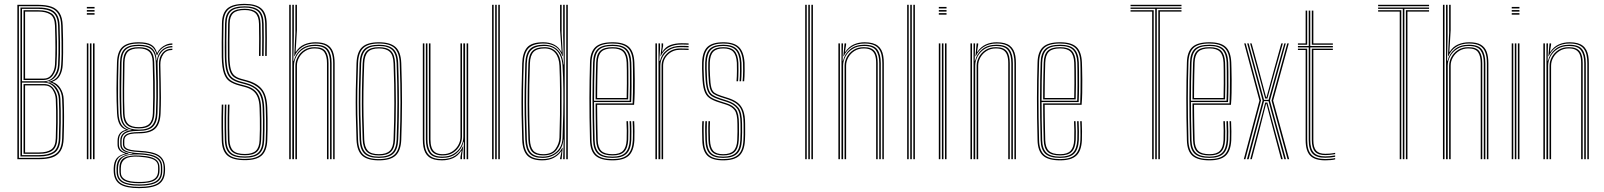

<svg xmlns="http://www.w3.org/2000/svg" viewBox="-20 -825 8313 995"><path d="M70 0V-800H179Q219 -800 246.5 -790.4Q274 -780.8 288.9 -757.2Q303.8 -733.8 305 -692Q306.2 -655.5 306.9 -620Q307.5 -584.5 307.1 -551.4Q306.8 -518.2 305 -488Q303.2 -456.2 290.2 -433.1Q277.2 -410 252 -402V-400Q277 -392.8 292.9 -367.6Q308.8 -342.5 310 -311.8Q311 -288.8 311.5 -267Q312 -245.2 312 -221.9Q312 -198.5 311.6 -170.9Q311.2 -143.2 310 -108.5Q308.8 -66 293.6 -42.4Q278.5 -18.8 250.8 -9.4Q223 0 183.5 0ZM78 -7H183.5Q239.8 -7 270 -28.2Q300.2 -49.5 302 -108.5Q303.5 -152.8 303.9 -186.8Q304.2 -220.8 303.9 -250.5Q303.5 -280.2 302 -311.5Q300.5 -348 280.8 -371.6Q261 -395.2 233.5 -399.5V-401.5Q264.5 -408.2 279.6 -429.9Q294.8 -451.5 297 -488.2Q298.8 -516.2 299.1 -545.2Q299.5 -574.2 298.9 -609.6Q298.2 -645 297 -691.8Q296 -730.5 282.4 -752.6Q268.8 -774.8 242.9 -783.9Q217 -793 179 -793H78ZM86 -14.2V-786H179Q213.8 -786 237.8 -777.8Q261.8 -769.5 274.8 -748.9Q287.8 -728.2 289 -691.5Q290.8 -639.5 291.1 -604.4Q291.5 -569.2 290.9 -542.4Q290.2 -515.5 288.8 -488.2Q287 -453.8 269.4 -430Q251.8 -406.2 220.8 -401.5V-399.5Q253.8 -396 272.8 -370.6Q291.8 -345.2 293 -311.8Q294.2 -281 294.8 -252.1Q295.2 -223.2 294.9 -189.1Q294.5 -155 293 -108.5Q291.2 -52.8 262.8 -33.5Q234.2 -14.2 183.5 -14.2ZM94 -403.8H205.2Q239.2 -403.8 259.1 -429.1Q279 -454.5 280.8 -488.5Q282.5 -521.2 283 -550.2Q283.5 -579.2 283 -612.6Q282.5 -646 281 -691.5Q279.2 -741.5 253.8 -760.2Q228.2 -779 179 -779H94ZM102 -410.5V-772H179Q223.2 -772 247.4 -755.2Q271.5 -738.5 273 -691.5Q274.8 -645.5 275.1 -609.8Q275.5 -574 275 -545.1Q274.5 -516.2 273 -490.8Q271.2 -458 253.6 -434.2Q236 -410.5 205 -410.5ZM110 -417.5H205Q233.2 -417.5 248.4 -439.6Q263.5 -461.8 265 -490.8Q267.2 -532.8 267.2 -577.9Q267.2 -623 265 -691.5Q263.5 -736 240.5 -750.5Q217.5 -765 179 -765H110ZM94 -21.2H183.5Q230.8 -21.2 257 -39.1Q283.2 -57 285 -108.5Q286.5 -156.5 286.9 -190.2Q287.2 -224 286.8 -252.2Q286.2 -280.5 285 -311.5Q283.8 -344 262.8 -370.4Q241.8 -396.8 206 -396.8H94ZM102 -28V-389.5H208Q241 -389.5 258.5 -364.4Q276 -339.2 277 -311Q278.2 -280.2 278.8 -251.5Q279.2 -222.8 278.9 -188.9Q278.5 -155 277 -108.5Q275.5 -62.5 252 -45.2Q228.5 -28 183 -28ZM110 -35H183Q224.5 -35 246.1 -50.6Q267.8 -66.2 269 -108.5Q270.5 -156.2 270.9 -189.9Q271.2 -223.5 270.8 -251.6Q270.2 -279.8 269 -310.8Q268 -336.2 253.4 -359.4Q238.8 -382.5 209.2 -382.5H110Z M430 -781V-789H470V-781ZM430 -749V-757H470V-749ZM430 -765V-773H470V-765ZM462 0V-600H470V0ZM430 0V-600H438V0ZM446 0V-600H454V0Z M701.2 150Q634.5 150 603.5 130.9Q572.5 111.8 569.5 67.8Q569.2 62.2 569.1 58.1Q569 54 569.2 47Q570.2 13.8 584 -3.8Q597.8 -21.2 627.2 -28.2V-30.2Q607.5 -36.2 598.4 -47Q589.2 -57.8 589.2 -76.5Q589.2 -82.2 589.2 -86.1Q589.2 -90 589.2 -95Q589.2 -117.8 599.9 -132.2Q610.5 -146.8 631.5 -151.8V-153.8Q610.8 -161 599.6 -181.4Q588.5 -201.8 586.5 -238Q585 -270.2 584.2 -301.6Q583.5 -333 583.6 -364.9Q583.8 -396.8 584.5 -430.5Q585.2 -464.2 586.2 -501Q588 -557.2 614.2 -581.6Q640.5 -606 699.2 -606Q741.8 -606 763.6 -593.4Q785.5 -580.8 793.2 -551.5H795.2Q801.5 -564.8 813.5 -575.8Q825.5 -586.8 841 -593.4Q856.5 -600 873.2 -600V-593Q844.8 -593 823.1 -576.6Q801.5 -560.2 794.8 -538.5H792.2Q785.2 -571.2 763.8 -585.4Q742.2 -599.5 699.2 -599.5Q644.2 -599.5 619.9 -576.8Q595.5 -554 594 -501Q592.8 -452 592 -408.2Q591.2 -364.5 591.8 -322.8Q592.2 -281 594.2 -237.8Q596 -200.5 609 -179.9Q622 -159.2 646.5 -153.2V-151.2Q619.5 -146 607.9 -132.8Q596.2 -119.5 596.2 -95Q596.2 -90 596.2 -86.1Q596.2 -82.2 596.2 -76.5Q596.2 -57.2 607.9 -46.5Q619.5 -35.8 645.5 -30V-27.5Q608.5 -23.5 593.1 -5.6Q577.8 12.2 576.8 47Q576.5 54 576.6 58.1Q576.8 62.2 577 67.8Q579.8 108.5 608.9 126Q638 143.5 701.2 143.5Q768.5 143.5 797.5 124.5Q826.5 105.5 828 61.5Q828.2 55.8 828.2 50.2Q828.2 44.8 827.8 38Q825.8 1 796.4 -16.6Q767 -34.2 701.8 -37Q671.2 -38.5 652.6 -42.9Q634 -47.2 625.6 -55.5Q617.2 -63.8 617.2 -76.5Q617.2 -82.2 617.2 -86.1Q617.2 -90 617.2 -95Q617.2 -119.5 636.4 -130Q655.5 -140.5 699.2 -140.5Q753.2 -140.5 777.9 -163Q802.5 -185.5 804.5 -238.8Q806.2 -281.5 806.2 -319.6Q806.2 -357.8 805.5 -399.2Q804.8 -440.8 803.8 -493.2Q803.2 -527.8 822.1 -550.2Q841 -572.8 873.2 -572.8V-566Q841.5 -566 826 -543.4Q810.5 -520.8 811 -488.8Q812 -438.5 813 -397.9Q814 -357.2 814 -319.1Q814 -281 812.2 -238Q810 -182.8 784.5 -158.4Q759 -134 699.2 -134Q674.5 -134 657.9 -130.8Q641.2 -127.5 632.8 -119.1Q624.2 -110.8 624.2 -95.2Q624.2 -90 624.2 -86.1Q624.2 -82.2 624.2 -76.5Q624.2 -65.2 632.9 -58.4Q641.5 -51.5 658.9 -48.1Q676.2 -44.8 702.2 -43.5Q771.2 -40.2 801.4 -21.5Q831.5 -2.8 834.8 38Q835.2 44.8 835.4 50.2Q835.5 55.8 835.2 61.5Q833.8 109 803 129.5Q772.2 150 701.2 150ZM701.2 130.8Q738.8 130.8 763.8 124.2Q788.8 117.8 801.2 102.5Q813.8 87.2 813.8 61.5Q813.8 55.8 813.8 50.2Q813.8 44.8 813.5 38Q813 17.8 801.1 4.5Q789.2 -8.8 764.9 -15.9Q740.5 -23 702.5 -24.5Q643.8 -27.2 618.2 -10.2Q592.8 6.8 591.5 47Q591.2 54 591.2 58.1Q591.2 62.2 591.5 67.8Q592.8 101.8 618.8 116.2Q644.8 130.8 701.2 130.8ZM701.2 124.5Q646.2 124.5 623.1 110.9Q600 97.2 599 67.8Q598.8 62.2 598.8 58.1Q598.8 54 598.8 47Q598.8 6.5 624.4 -7.6Q650 -21.8 701.2 -19Q739 -17.2 761.6 -10.6Q784.2 -4 794.8 8Q805.2 20 806.2 38Q806.8 44.8 806.8 50.2Q806.8 55.8 806.5 61.5Q805.5 95.2 781 109.9Q756.5 124.5 701.2 124.5ZM701.2 118Q736 118 757.2 112.2Q778.5 106.5 788.6 94Q798.8 81.5 799.2 61.5Q799.5 55.8 799.5 50.2Q799.5 44.8 799.2 38Q798.8 22 789.2 11.6Q779.8 1.2 758.2 -4.6Q736.8 -10.5 700.2 -13Q651.2 -16.5 628.8 -1.6Q606.2 13.2 606.2 47Q606.2 54 606.2 58.1Q606.2 62.2 606.2 67.8Q606.2 93 628.4 105.5Q650.5 118 701.2 118ZM701.2 137.2Q641.2 137.2 613.4 121Q585.5 104.8 584.2 67.8Q584 62.2 584 58.1Q584 54 584 47Q584 10.8 603.8 -6.5Q623.5 -23.8 666 -27.8V-29.8Q632.8 -34 618 -44.9Q603.2 -55.8 603.2 -76.5Q603.2 -82.2 603.2 -86.1Q603.2 -90 603.2 -95Q603.2 -120.2 618.5 -134Q633.8 -147.8 662 -151V-152.5Q634.5 -157 619 -177.9Q603.5 -198.8 602 -237.5Q600.2 -280.8 599.8 -322.5Q599.2 -364.2 599.9 -408.1Q600.5 -452 601.8 -501Q603 -550.2 625.8 -571.8Q648.5 -593.2 699.2 -593.2Q746.5 -593.2 768 -574.2Q789.5 -555.2 791.2 -512.2H793.2Q795.8 -534 806.4 -550.5Q817 -567 834.1 -576.5Q851.2 -586 873.2 -586.5V-579.5Q837.5 -579.5 816.6 -554.4Q795.8 -529.2 796.5 -497.5Q797.8 -442.8 798.2 -400.4Q798.8 -358 798.2 -319.5Q797.8 -281 796.2 -237.8Q794.5 -189.8 772.2 -168.2Q750 -146.8 699.2 -146.8Q667.5 -146.8 647.9 -141.6Q628.2 -136.5 619.2 -125.1Q610.2 -113.8 610.2 -95Q610.2 -90 610.2 -86.1Q610.2 -82.2 610.2 -76.5Q610.2 -54 631.8 -43.8Q653.2 -33.5 701.5 -31.2Q741 -29.5 767.2 -22.1Q793.5 -14.8 806.8 -0.1Q820 14.5 820.5 38Q820.8 44.8 820.8 50.2Q820.8 55.8 820.8 61.5Q820.8 102 792.6 119.6Q764.5 137.2 701.2 137.2ZM699.2 -153.2Q746.8 -153.2 766.6 -173.8Q786.5 -194.2 788.2 -238.5Q790 -281.2 790.2 -319.9Q790.5 -358.5 789.8 -402Q789 -445.5 787.2 -502.8Q786 -549.2 764.4 -568Q742.8 -586.8 699.2 -586.8Q651 -586.8 630.8 -566.4Q610.5 -546 609.8 -501Q608.5 -427.2 608.1 -364.8Q607.8 -302.2 609.8 -237.2Q611.2 -192.8 632 -173Q652.8 -153.2 699.2 -153.2ZM699.2 -159.5Q657 -159.5 637.9 -177.9Q618.8 -196.2 617.5 -237Q615.8 -302.2 616 -364.8Q616.2 -427.2 617.5 -501Q618.2 -543.5 637.2 -562Q656.2 -580.5 699.2 -580.5Q741 -580.5 759.5 -562.1Q778 -543.8 779.2 -503.5Q781.2 -445.8 781.9 -402.1Q782.5 -358.5 782.1 -320Q781.8 -281.5 780.2 -238.8Q779 -199.5 761.2 -179.5Q743.5 -159.5 699.2 -159.5ZM699.2 -166Q737.2 -166 754.2 -183.5Q771.2 -201 772.2 -239Q773.5 -281.5 773.9 -320Q774.2 -358.5 773.6 -402.2Q773 -446 771.2 -504Q770.2 -541 752.9 -557.5Q735.5 -574 699.2 -574Q660.5 -574 643.2 -557.1Q626 -540.2 625.2 -501Q624 -427.2 623.4 -364.8Q622.8 -302.2 625.2 -237Q626.5 -200 643.8 -183Q661 -166 699.2 -166Z M1249.2 5Q1186.2 5 1158.5 -19Q1130.8 -43 1129.2 -98Q1128.2 -134.2 1127.9 -162.4Q1127.5 -190.5 1127.9 -218.6Q1128.2 -246.8 1129.2 -283H1137.2Q1136.2 -246.2 1135.9 -217.6Q1135.5 -189 1135.9 -161.1Q1136.2 -133.2 1137.2 -98.2Q1138.8 -47.5 1164 -24.5Q1189.2 -1.5 1249.2 -1.5Q1305 -1.5 1330.1 -23.9Q1355.2 -46.2 1357.2 -98.2Q1358.5 -126 1358.8 -154.6Q1359 -183.2 1358.6 -211.4Q1358.2 -239.5 1357.2 -265.8Q1355 -333.5 1328.2 -361.8Q1301.5 -390 1255.2 -402.2L1228.2 -409.5Q1204.2 -416 1189.9 -427.5Q1175.5 -439 1168.9 -462.8Q1162.2 -486.5 1161.2 -529.5Q1160.5 -567.5 1160.9 -605.6Q1161.2 -643.8 1162.2 -702.5Q1162.8 -743.8 1182.8 -761.6Q1202.8 -779.5 1248.2 -779.5Q1289.8 -779.5 1309.5 -762Q1329.2 -744.5 1330.2 -701.2Q1331 -670.8 1331 -627.5Q1331 -584.2 1330.2 -535H1322.2Q1323 -579.2 1323 -625.1Q1323 -671 1322.2 -701Q1321.2 -740.2 1303.8 -756.6Q1286.2 -773 1248.2 -773Q1206.8 -773 1188.8 -756.6Q1170.8 -740.2 1170.2 -702.5Q1169.5 -655.8 1169 -612Q1168.5 -568.2 1169.2 -529.8Q1170 -489 1176.1 -466.5Q1182.2 -444 1195.4 -433.2Q1208.5 -422.5 1230.2 -416.5L1257.2 -409.2Q1311.8 -394.8 1337.4 -363Q1363 -331.2 1365.2 -266Q1366.2 -239.5 1366.6 -210.4Q1367 -181.2 1366.6 -152.4Q1366.2 -123.5 1365.2 -98Q1363 -43 1336 -19Q1309 5 1249.2 5ZM1249.2 -7.8Q1194.8 -7.8 1170.6 -28.9Q1146.5 -50 1145.2 -98.5Q1144.5 -130 1144 -156.6Q1143.5 -183.2 1143.9 -212.9Q1144.2 -242.5 1145.2 -283H1153.2Q1152.2 -246 1151.9 -217.4Q1151.5 -188.8 1151.9 -161Q1152.2 -133.2 1153.2 -98.8Q1154.5 -54.2 1176.2 -34.2Q1198 -14.2 1249.2 -14.2Q1297 -14.2 1318.2 -34Q1339.5 -53.8 1341.2 -99Q1342.2 -121.5 1342.6 -148.1Q1343 -174.8 1342.8 -204.4Q1342.5 -234 1341.2 -265.2Q1340 -303.5 1330 -327.8Q1320 -352 1300.6 -366.2Q1281.2 -380.5 1251.5 -388.2L1224.2 -395.5Q1196.8 -402.8 1179.8 -415.2Q1162.8 -427.8 1154.5 -454.1Q1146.2 -480.5 1145.2 -529.2Q1144.8 -554.8 1144.8 -579.6Q1144.8 -604.5 1145.2 -634Q1145.8 -663.5 1146.2 -702.8Q1147 -749.8 1170 -771Q1193 -792.2 1248.2 -792.2Q1297.5 -792.2 1321.4 -772Q1345.2 -751.8 1346.2 -701.5Q1347 -671.2 1347 -627.8Q1347 -584.2 1346.2 -535H1338.2Q1339 -579 1339 -625.5Q1339 -672 1338.2 -701.5Q1337.2 -749.2 1314.8 -767.5Q1292.2 -785.8 1248.2 -785.8Q1197.5 -785.8 1176.2 -766.1Q1155 -746.5 1154.2 -702.8Q1153.5 -656 1153 -611.9Q1152.5 -567.8 1153.2 -529.5Q1154.2 -482.8 1161.9 -457.8Q1169.5 -432.8 1185.2 -421Q1201 -409.2 1226.2 -402.5L1253.5 -395.2Q1297.5 -383.8 1322.2 -356.6Q1347 -329.5 1349.2 -265.5Q1350.2 -235 1350.6 -206.2Q1351 -177.5 1350.6 -150.6Q1350.2 -123.8 1349.2 -98.8Q1347.5 -50.2 1324.2 -29Q1301 -7.8 1249.2 -7.8ZM1249.2 -20.5Q1203.2 -20.5 1182.9 -38.8Q1162.5 -57 1161.2 -98.8Q1160.5 -130.2 1160 -156.6Q1159.5 -183 1159.9 -212.6Q1160.2 -242.2 1161.2 -283H1169.2Q1168.2 -246 1167.9 -217.6Q1167.5 -189.2 1167.9 -161.5Q1168.2 -133.8 1169.2 -99Q1170.5 -62 1188.1 -44.5Q1205.8 -27 1249.2 -27Q1288.2 -27 1306 -43.9Q1323.8 -60.8 1325.2 -99.2Q1326.5 -127.2 1326.8 -155.2Q1327 -183.2 1326.6 -210.9Q1326.2 -238.5 1325.2 -264.8Q1324.2 -299.2 1315.5 -321Q1306.8 -342.8 1290 -355.4Q1273.2 -368 1247.8 -374.5L1220.2 -381.8Q1190 -389.8 1170.2 -403Q1150.5 -416.2 1140.5 -445.1Q1130.5 -474 1129.2 -529Q1128.5 -567.5 1128.9 -605.5Q1129.2 -643.5 1130.2 -703Q1131 -757.5 1158.4 -781.2Q1185.8 -805 1248.2 -805Q1305.5 -805 1333.2 -782Q1361 -759 1362.2 -702Q1362.8 -672.2 1362.9 -627.9Q1363 -583.5 1362.2 -535H1354.2Q1355 -578.8 1355 -625.8Q1355 -672.8 1354.2 -701.8Q1353 -754.8 1327.8 -776.6Q1302.5 -798.5 1248.2 -798.5Q1190 -798.5 1164.5 -776.4Q1139 -754.2 1138.2 -703Q1137.5 -656.2 1137 -611.9Q1136.5 -567.5 1137.2 -529.2Q1138.2 -477 1147.5 -449.2Q1156.8 -421.5 1175.2 -408.9Q1193.8 -396.2 1222.2 -388.8L1249.8 -381.5Q1278 -374.2 1296 -360.5Q1314 -346.8 1323 -323.8Q1332 -300.8 1333.2 -265Q1334.2 -235 1334.6 -206.2Q1335 -177.5 1334.6 -150.6Q1334.2 -123.8 1333.2 -99Q1331.5 -57 1312 -38.8Q1292.5 -20.5 1249.2 -20.5Z M1706.5 0V-497.5Q1706.5 -530.5 1698.2 -553.2Q1690 -576 1670 -587.8Q1650 -599.5 1614.2 -599.5Q1573.5 -599.5 1546.5 -581.5Q1519.5 -563.5 1506.5 -533.8H1504.8L1510.8 -654V-800H1518.8V-668L1512 -556.5H1513.8Q1530.2 -583.2 1556.8 -594.6Q1583.2 -606 1615 -606Q1653.5 -606 1675 -593.4Q1696.5 -580.8 1705.4 -556.6Q1714.2 -532.5 1714.2 -497.5V0ZM1478.8 0V-800H1486.8V0ZM1510.8 0V-484.5Q1510.8 -507.2 1522.5 -529.2Q1534.2 -551.2 1556.6 -565.9Q1579 -580.5 1610.8 -580.5Q1652.5 -580.5 1667.5 -559Q1682.5 -537.5 1682.5 -497.5V0H1674.5V-497.5Q1674.5 -534.5 1661 -554.2Q1647.5 -574 1610.2 -574Q1583.2 -574 1562.6 -561.1Q1542 -548.2 1530.4 -527.8Q1518.8 -507.2 1518.8 -484.5V0ZM1494.8 0V-800H1502.8V-639L1500.2 -510.2H1502.8Q1511.8 -547 1540.1 -570.1Q1568.5 -593.2 1612.5 -593.2Q1662.5 -593.2 1680.5 -568.5Q1698.5 -543.8 1698.5 -497.5V0H1690.5V-497.5Q1690.5 -540.8 1673.9 -563.8Q1657.2 -586.8 1611.8 -586.8Q1577.2 -586.8 1553 -571.6Q1528.8 -556.5 1516.1 -533Q1503.5 -509.5 1503.5 -484.5V0Z M1943.5 6Q1883.8 6 1856.8 -18.9Q1829.8 -43.8 1827.5 -101Q1824.8 -169.5 1823.8 -232Q1822.8 -294.5 1823.8 -359Q1824.8 -423.5 1827.5 -498Q1829.8 -556 1856.9 -581Q1884 -606 1943.5 -606Q2001.8 -606 2029.5 -581.6Q2057.2 -557.2 2059.5 -498Q2063.5 -387.2 2063.4 -293.5Q2063.2 -199.8 2059.5 -101Q2057.2 -43.8 2030.2 -18.9Q2003.2 6 1943.5 6ZM1943.5 -0.5Q1999.2 -0.5 2024.4 -23.9Q2049.5 -47.2 2051.5 -101.2Q2055.2 -200 2055.4 -293.6Q2055.5 -387.2 2051.5 -497.8Q2049.5 -552.2 2024.4 -575.9Q1999.2 -599.5 1943.5 -599.5Q1887.8 -599.5 1862.6 -575.9Q1837.5 -552.2 1835.5 -497.8Q1832.8 -424 1831.8 -359.5Q1830.8 -295 1831.8 -232.4Q1832.8 -169.8 1835.5 -101.2Q1837.5 -47.8 1862.5 -24.1Q1887.5 -0.5 1943.5 -0.5ZM1943.5 -6.8Q1891.2 -6.8 1868.4 -29.1Q1845.5 -51.5 1843.5 -101.5Q1840.8 -170.2 1839.8 -232.4Q1838.8 -294.5 1839.8 -358.8Q1840.8 -423 1843.5 -497.5Q1845.5 -548.2 1868.5 -570.8Q1891.5 -593.2 1943.5 -593.2Q1993 -593.2 2017.4 -571.9Q2041.8 -550.5 2043.5 -497.2Q2046.2 -421 2047 -353.5Q2047.8 -286 2046.9 -223.9Q2046 -161.8 2043.5 -101.8Q2041.8 -50.8 2018.4 -28.8Q1995 -6.8 1943.5 -6.8ZM1943.5 -13.2Q1991 -13.2 2012.4 -33.9Q2033.8 -54.5 2035.5 -102Q2039.2 -201.5 2039.4 -294.1Q2039.5 -386.8 2035.5 -497Q2033.8 -546.2 2011.8 -566.5Q1989.8 -586.8 1943.5 -586.8Q1896.2 -586.8 1874.9 -566Q1853.5 -545.2 1851.5 -497.2Q1848.8 -423.2 1847.8 -358.9Q1846.8 -294.5 1847.8 -232.1Q1848.8 -169.8 1851.5 -102Q1853.5 -54.5 1874.8 -33.9Q1896 -13.2 1943.5 -13.2ZM1943.5 -19.5Q1900.2 -19.5 1880.8 -38.8Q1861.2 -58 1859.5 -102.2Q1857 -164 1855.9 -224.5Q1854.8 -285 1855.6 -351.5Q1856.5 -418 1859.5 -497.2Q1861.2 -541.8 1880.9 -561.1Q1900.5 -580.5 1943.5 -580.5Q1986.8 -580.5 2006.2 -561Q2025.8 -541.5 2027.5 -496.8Q2031.5 -386.2 2031.5 -294.2Q2031.5 -202.2 2027.5 -102.2Q2025.8 -58 2006.2 -38.8Q1986.8 -19.5 1943.5 -19.5ZM1943.5 -26Q1982.2 -26 2000.1 -43.6Q2018 -61.2 2019.5 -102.5Q2023.2 -197.5 2023.5 -289.6Q2023.8 -381.8 2019.5 -496.5Q2018 -539.8 1999.4 -556.9Q1980.8 -574 1943.5 -574Q1904.2 -574 1886.8 -556Q1869.2 -538 1867.5 -497Q1864.5 -417 1863.6 -350.6Q1862.8 -284.2 1863.9 -224.2Q1865 -164.2 1867.5 -102.5Q1869.2 -62.8 1886.1 -44.4Q1903 -26 1943.5 -26Z M2270 6Q2247 6 2230.2 1.4Q2213.5 -3.2 2202.1 -12.1Q2190.8 -21 2184 -34.1Q2177.2 -47.2 2174.2 -64.4Q2171.2 -81.5 2171.2 -102.5V-600H2179.2V-102.5Q2179.2 -78 2183.6 -59Q2188 -40 2198.4 -27Q2208.8 -14 2226.5 -7.2Q2244.2 -0.5 2271 -0.5Q2312.2 -0.5 2339.1 -18.9Q2366 -37.2 2378.5 -66.2H2380.5L2374.2 -19.5V0H2366.2V-12.8L2372.2 -43.5H2370.2Q2354 -17 2328 -5.5Q2302 6 2270 6ZM2398.2 0V-600H2406.2V0ZM2274.5 -19.5Q2253.8 -19.5 2239.9 -25.1Q2226 -30.8 2217.9 -41.4Q2209.8 -52 2206.2 -67.5Q2202.8 -83 2202.8 -102.5V-600H2210.8V-102.5Q2210.8 -78.5 2216.5 -61.4Q2222.2 -44.2 2236.1 -35.1Q2250 -26 2274.8 -26Q2302 -26 2322.5 -38.9Q2343 -51.8 2354.6 -72.2Q2366.2 -92.8 2366.2 -115.5V-600H2374.2V-115.5Q2374.2 -93 2362.6 -70.9Q2351 -48.8 2328.8 -34.1Q2306.5 -19.5 2274.5 -19.5ZM2272.5 -6.8Q2222.8 -6.8 2204.9 -31.8Q2187 -56.8 2187 -102.5V-600H2195V-102.5Q2195 -61.8 2210.8 -37.5Q2226.5 -13.2 2273.2 -13.2Q2308 -13.2 2332 -28.4Q2356 -43.5 2368.6 -67Q2381.2 -90.5 2381.2 -115.5V-600H2390.2V0H2382.2V-28.5L2384.2 -89.8H2382.2Q2373.5 -53.5 2345.2 -30.1Q2317 -6.8 2272.5 -6.8Z M2562.2 0V-800H2570.2V0ZM2530.2 0V-800H2538.2V0ZM2546.2 0V-800H2554.2V0Z M2922.5 0H2914.5V-800H2922.5ZM2906.5 0H2898.5L2901.2 -102H2899.8Q2896 -55.2 2865 -31Q2834 -6.8 2791.5 -6.8Q2745.5 -6.8 2724.9 -29Q2704.2 -51.2 2702.2 -101.5Q2699.8 -169 2698.9 -232.1Q2698 -295.2 2698.9 -359.9Q2699.8 -424.5 2702.2 -496.5Q2704.2 -548.5 2726.4 -570.9Q2748.5 -593.2 2798.2 -593.2Q2843.2 -593.2 2869.8 -566.8Q2896.2 -540.2 2900 -491H2902L2898.5 -639.5V-800H2906.5ZM2792.5 -13.2Q2819.5 -13.2 2842.4 -24Q2865.2 -34.8 2879.6 -56.5Q2894 -78.2 2895.2 -111Q2897.5 -167.2 2898.8 -232.1Q2900 -297 2899.4 -362.1Q2898.8 -427.2 2895.2 -484Q2893.2 -517 2881.8 -539.9Q2870.2 -562.8 2850 -574.8Q2829.8 -586.8 2801.5 -586.8Q2755.5 -586.8 2733.8 -566.5Q2712 -546.2 2710.2 -497Q2707.8 -423.8 2706.9 -359Q2706 -294.2 2706.9 -231.6Q2707.8 -169 2710.2 -102Q2712.2 -54.5 2731.2 -33.9Q2750.2 -13.2 2792.5 -13.2ZM2794.8 -19.5Q2755.5 -19.5 2737.8 -38.6Q2720 -57.8 2718.2 -101.5Q2715.8 -166 2714.9 -227.4Q2714 -288.8 2714.8 -354.4Q2715.5 -420 2718.2 -496.8Q2720 -541.5 2739.4 -561Q2758.8 -580.5 2801.8 -580.5Q2841.5 -580.5 2863.5 -555.2Q2885.5 -530 2887.2 -483.8Q2889.5 -428.2 2890.1 -362.1Q2890.8 -296 2890.1 -230.6Q2889.5 -165.2 2887.5 -111.2Q2886.5 -78.2 2865 -48.9Q2843.5 -19.5 2794.8 -19.5ZM2795.2 -26Q2839.8 -26 2859 -53.5Q2878.2 -81 2879.2 -111.5Q2881.2 -165.2 2882 -229.6Q2882.8 -294 2882.2 -359.8Q2881.8 -425.5 2879.2 -483.5Q2877.5 -526.5 2857.8 -550.2Q2838 -574 2802 -574Q2762.8 -574 2745.2 -556Q2727.8 -538 2726.2 -496.5Q2722 -378 2722.4 -285.4Q2722.8 -192.8 2726.2 -102.5Q2727.8 -61.8 2743.8 -43.9Q2759.8 -26 2795.2 -26ZM2790.5 6Q2737 6 2712.8 -18.9Q2688.5 -43.8 2686.2 -101Q2683.8 -168.8 2682.9 -231.8Q2682 -294.8 2682.9 -359.5Q2683.8 -424.2 2686.2 -496.8Q2688.2 -552 2711.6 -579Q2735 -606 2795.2 -606Q2827.8 -606 2852.1 -593.5Q2876.5 -581 2888.5 -556.5H2890.5L2882.5 -668V-800H2890.5V-654.5L2897 -534H2895Q2880.8 -570.5 2855.9 -585Q2831 -599.5 2797.2 -599.5Q2744 -599.5 2720.1 -575.9Q2696.2 -552.2 2694.2 -497.8Q2691.5 -422.8 2690.6 -357.4Q2689.8 -292 2690.8 -229.6Q2691.8 -167.2 2694.2 -101.2Q2696.2 -47.2 2719 -23.9Q2741.8 -0.5 2792 -0.5Q2826.2 -0.5 2852.6 -15.4Q2879 -30.2 2893.5 -58.8H2895.8L2890.5 0H2882.5V-4.2L2890.2 -41.2H2888.2Q2875 -20.5 2850 -7.2Q2825 6 2790.5 6Z M3154.5 6Q3093.5 6 3066.2 -18.1Q3039 -42.2 3037.5 -98Q3035.8 -161.2 3035.1 -215.1Q3034.5 -269 3034.5 -317Q3034.5 -365 3035.4 -410.1Q3036.2 -455.2 3037.5 -501Q3039 -556.2 3065.6 -581.1Q3092.2 -606 3154.5 -606Q3212.8 -606 3238.9 -581.9Q3265 -557.8 3267.5 -502Q3267.8 -493.5 3268.5 -469Q3269.2 -444.5 3269.5 -411.5Q3269.8 -378.5 3269.1 -344.2Q3268.5 -310 3266 -282H3074.5Q3074.8 -251.8 3075.1 -222.4Q3075.5 -193 3076.1 -162.6Q3076.8 -132.2 3077.5 -99Q3078.8 -60.2 3096.2 -43.1Q3113.8 -26 3154.5 -26Q3192.2 -26 3208.9 -43.5Q3225.5 -61 3227.5 -100Q3228.5 -119 3228.1 -148.6Q3227.8 -178.2 3226.5 -197H3234.5Q3236 -173.2 3236.1 -144Q3236.2 -114.8 3235.5 -99.5Q3233.2 -56.8 3214.4 -38.1Q3195.5 -19.5 3154.5 -19.5Q3110 -19.5 3090.4 -38Q3070.8 -56.5 3069.5 -98.8Q3068.5 -137 3067.9 -168.9Q3067.2 -200.8 3067 -230Q3066.8 -259.2 3066.5 -289H3258.5Q3259.8 -314.5 3260.2 -347.6Q3260.8 -380.8 3260.6 -413Q3260.5 -445.2 3260.2 -469.5Q3260 -493.8 3259.5 -501.8Q3257.2 -554.8 3232.5 -577.1Q3207.8 -599.5 3154.5 -599.5Q3095.8 -599.5 3071.4 -575.9Q3047 -552.2 3045.5 -500.8Q3044.2 -455 3043.4 -409.8Q3042.5 -364.5 3042.5 -316.6Q3042.5 -268.8 3043.1 -215Q3043.8 -161.2 3045.5 -98.2Q3046.8 -46 3072.1 -23.2Q3097.5 -0.5 3154.5 -0.5Q3208 -0.5 3232.4 -23.2Q3256.8 -46 3259.5 -98.5Q3260 -107.2 3260.1 -124.9Q3260.2 -142.5 3259.9 -162.2Q3259.5 -182 3258.5 -197H3266.5Q3268 -174.8 3268.1 -144.2Q3268.2 -113.8 3267.5 -98Q3264.5 -42.2 3238.2 -18.1Q3212 6 3154.5 6ZM3154.5 -6.8Q3101.8 -6.8 3078.2 -28.1Q3054.8 -49.5 3053.5 -98.5Q3051.8 -162 3051.1 -215.9Q3050.5 -269.8 3050.5 -317.4Q3050.5 -365 3051.4 -409.9Q3052.2 -454.8 3053.5 -500.5Q3054.8 -549.5 3077.9 -571.4Q3101 -593.2 3154.5 -593.2Q3204.5 -593.2 3227 -571.9Q3249.5 -550.5 3251.5 -501.2Q3252 -490.8 3252.5 -455.5Q3253 -420.2 3252.8 -376.5Q3252.5 -332.8 3250.8 -296H3058.5Q3058.5 -253.2 3059.2 -203.2Q3060 -153.2 3061.5 -98.8Q3062.8 -53 3084.4 -33.1Q3106 -13.2 3154.5 -13.2Q3199.8 -13.2 3220.4 -33.2Q3241 -53.2 3243.5 -99.2Q3244.2 -112.8 3244.1 -143.2Q3244 -173.8 3242.5 -197H3250.5Q3252 -174.5 3252.1 -143.6Q3252.2 -112.8 3251.5 -98.8Q3249 -49.5 3226.4 -28.1Q3203.8 -6.8 3154.5 -6.8ZM3058.5 -303H3243Q3244.5 -342.8 3244.6 -384.4Q3244.8 -426 3244.4 -458.1Q3244 -490.2 3243.5 -501Q3241.5 -546.5 3221.2 -566.6Q3201 -586.8 3154.5 -586.8Q3103.8 -586.8 3083.2 -565.8Q3062.8 -544.8 3061.5 -500.2Q3060 -449.8 3059.2 -400.8Q3058.5 -351.8 3058.5 -303ZM3066.5 -310Q3066.5 -342.5 3066.9 -372.5Q3067.2 -402.5 3067.9 -433.6Q3068.5 -464.8 3069.5 -500.2Q3070.8 -543.2 3090.5 -561.9Q3110.2 -580.5 3154.5 -580.5Q3197.8 -580.5 3215.8 -561.1Q3233.8 -541.8 3235.5 -500.8Q3236 -488.5 3236.4 -457.2Q3236.8 -426 3236.6 -386.6Q3236.5 -347.2 3235.2 -310ZM3074.5 -317H3227.5Q3228.5 -354.8 3228.6 -392.6Q3228.8 -430.5 3228.4 -459.8Q3228 -489 3227.5 -500.2Q3225.8 -539.8 3208.9 -556.9Q3192 -574 3154.5 -574Q3114 -574 3096.4 -556.8Q3078.8 -539.5 3077.5 -500Q3076.5 -466 3075.9 -435.4Q3075.2 -404.8 3075 -375.8Q3074.8 -346.8 3074.5 -317Z M3392.5 0V-600H3400.5V-571.5L3397 -510.2H3400.5Q3409 -546 3437.5 -566.8Q3466 -587.5 3508.8 -587.5Q3520 -587.5 3530.1 -587.2Q3540.2 -587 3548.5 -586.5V-579.5Q3538.2 -580 3527.5 -580.2Q3516.8 -580.5 3505.2 -580.5Q3472.2 -580.5 3449.2 -566.5Q3426.2 -552.5 3414.1 -530.5Q3402 -508.5 3402 -484.5V0ZM3376.5 0V-600H3384.5V0ZM3408.5 0V-484.5Q3408.5 -518.5 3434.9 -546.1Q3461.2 -573.8 3505 -573.8Q3515.2 -573.8 3526.5 -573.5Q3537.8 -573.2 3548.5 -572.8V-566Q3536.5 -566.5 3525.8 -566.8Q3515 -567 3504.8 -567Q3467.8 -567 3442.1 -542.9Q3416.5 -518.8 3416.5 -484.5V0ZM3402.5 -533.8 3408.5 -580.5V-600H3416.5V-587.2L3410.8 -556.5H3412.5Q3428.8 -582.8 3454.8 -591.9Q3480.8 -601 3511.8 -601Q3520.5 -601 3529.5 -600.8Q3538.5 -600.5 3548.5 -600V-593.2Q3537.5 -593.8 3528.1 -594Q3518.8 -594.2 3509.8 -594.2Q3471.2 -594.2 3444 -578.5Q3416.8 -562.8 3404.2 -533.8Z M3727.5 6Q3671.2 6 3646.1 -18.1Q3621 -42.2 3619.5 -98Q3619 -122 3618.5 -144.4Q3618 -166.8 3619.5 -197H3627.5Q3626 -165.2 3626.5 -143Q3627 -120.8 3627.5 -98.2Q3629 -46.2 3651.9 -23.4Q3674.8 -0.5 3727.5 -0.5Q3779.8 -0.5 3804.8 -22.5Q3829.8 -44.5 3832.5 -97.2Q3833.5 -114.2 3833.6 -126.6Q3833.8 -139 3833.6 -151.8Q3833.5 -164.5 3833.5 -183Q3833.5 -241 3814.9 -268.5Q3796.2 -296 3752.2 -310L3714.2 -322.2Q3691.2 -329.8 3678 -338.6Q3664.8 -347.5 3658.9 -368.5Q3653 -389.5 3651.5 -433.2Q3650.8 -455.5 3650.2 -469Q3649.8 -482.5 3650.5 -500.8Q3652.2 -543.5 3670.4 -562Q3688.5 -580.5 3728.5 -580.5Q3767.5 -580.5 3785.6 -561.8Q3803.8 -543 3806.5 -499.8Q3807.2 -488.5 3807 -458.6Q3806.8 -428.8 3804.8 -404H3796.8Q3798.8 -428.5 3799 -458.4Q3799.2 -488.2 3798.5 -499.8Q3796 -539.5 3779.8 -556.8Q3763.5 -574 3728.5 -574Q3693 -574 3676.5 -557Q3660 -540 3658.5 -501Q3657.8 -482.8 3658.2 -469.1Q3658.8 -455.5 3659.5 -433Q3661 -391 3666.4 -371.2Q3671.8 -351.5 3683.8 -343.6Q3695.8 -335.8 3716.5 -329L3754.5 -316.8Q3782.5 -307.8 3801.9 -293.2Q3821.2 -278.8 3831.4 -252.8Q3841.5 -226.8 3841.5 -183Q3841.5 -164.8 3841.6 -151.9Q3841.8 -139 3841.6 -126.5Q3841.5 -114 3840.5 -97Q3837.5 -42 3811.2 -18Q3785 6 3727.5 6ZM3727.5 -6.8Q3679.5 -6.8 3658.1 -28.1Q3636.8 -49.5 3635.5 -98.5Q3634.8 -123 3634.4 -144.9Q3634 -166.8 3635.5 -197H3643.5Q3642.2 -168 3642.5 -146.1Q3642.8 -124.2 3643.5 -98.5Q3644.8 -53.2 3664 -33.2Q3683.2 -13.2 3727.5 -13.2Q3772.5 -13.2 3793.2 -32.9Q3814 -52.5 3816.5 -97.8Q3818 -123.8 3817.8 -141.6Q3817.5 -159.5 3817.5 -183Q3817.5 -240.5 3799.9 -263Q3782.2 -285.5 3747.8 -296.5L3709.2 -308.8Q3683.5 -317 3667.9 -327.2Q3652.2 -337.5 3644.8 -361Q3637.2 -384.5 3635.5 -432.5Q3634.8 -453.2 3634.2 -469Q3633.8 -484.8 3634.5 -501.5Q3636.5 -550.8 3658.4 -572Q3680.2 -593.2 3728.5 -593.2Q3775.8 -593.2 3797.5 -571.5Q3819.2 -549.8 3822.5 -499.8Q3823.2 -488.5 3823 -458.1Q3822.8 -427.8 3820.5 -404H3812.5Q3814.8 -428 3815 -458.6Q3815.2 -489.2 3814.5 -500Q3811.2 -548.2 3790.5 -567.5Q3769.8 -586.8 3728.5 -586.8Q3684.5 -586.8 3664.5 -566.9Q3644.5 -547 3642.5 -501.5Q3641.8 -483.2 3642.2 -469.8Q3642.8 -456.2 3643.5 -432.5Q3645 -386.8 3651.8 -364.6Q3658.5 -342.5 3673 -333Q3687.5 -323.5 3711.8 -315.5L3750 -303.2Q3787.2 -291.2 3806.4 -267.1Q3825.5 -243 3825.5 -183Q3825.5 -153.5 3825.8 -138.6Q3826 -123.8 3824.5 -97.8Q3822 -49 3799.4 -27.9Q3776.8 -6.8 3727.5 -6.8ZM3727.5 -19.5Q3688 -19.5 3670.4 -38Q3652.8 -56.5 3651.5 -99Q3651 -119.8 3650.5 -142.9Q3650 -166 3651.5 -197H3659.5Q3658 -164.5 3658.5 -143Q3659 -121.5 3659.5 -99Q3660.8 -60.8 3676 -43.4Q3691.2 -26 3727.5 -26Q3764 -26 3781.2 -42.9Q3798.5 -59.8 3800.5 -98.2Q3802 -124.5 3801.8 -141.8Q3801.5 -159 3801.5 -183Q3801.5 -234.8 3787 -254.1Q3772.5 -273.5 3743.2 -282.8L3704.5 -295Q3673.2 -304.8 3655.2 -318Q3637.2 -331.2 3629.2 -357.4Q3621.2 -383.5 3619.5 -432Q3618.8 -452.8 3618.2 -469Q3617.8 -485.2 3618.5 -502Q3620.8 -557.8 3646.2 -581.9Q3671.8 -606 3728.5 -606Q3783.5 -606 3809.1 -581.4Q3834.8 -556.8 3838.5 -500Q3839.2 -488.8 3839 -458.1Q3838.8 -427.5 3836.5 -404H3828.5Q3830.8 -427.8 3831 -458.2Q3831.2 -488.8 3830.5 -500Q3827 -553.2 3803.4 -576.4Q3779.8 -599.5 3728.5 -599.5Q3676.5 -599.5 3652.5 -577Q3628.5 -554.5 3626.5 -501.8Q3625.8 -483.5 3626.2 -469.4Q3626.8 -455.2 3627.5 -432.2Q3629.2 -382.8 3637.5 -357.9Q3645.8 -333 3662.6 -321.8Q3679.5 -310.5 3707 -301.8L3745.5 -289.5Q3778.2 -279.2 3793.9 -258Q3809.5 -236.8 3809.5 -183Q3809.5 -164.5 3809.6 -152.6Q3809.8 -140.8 3809.6 -129Q3809.5 -117.2 3808.5 -98.8Q3806.2 -56.5 3787.4 -38Q3768.5 -19.5 3727.5 -19.5Z M4184.8 0V-800H4192.8V0ZM4152.8 0V-800H4160.8V0ZM4168.8 0V-800H4176.8V0Z M4552.5 0V-497.5Q4552.5 -522.2 4548 -541.2Q4543.5 -560.2 4533.1 -573.2Q4522.8 -586.2 4504.9 -592.9Q4487 -599.5 4460.2 -599.5Q4420.2 -599.5 4393 -581.5Q4365.8 -563.5 4352.5 -533.8H4350.5L4356.8 -600H4364.8V-593.2L4358.8 -556.5H4360.8Q4378.5 -582.8 4404.1 -594.4Q4429.8 -606 4461 -606Q4484 -606 4500.9 -601.4Q4517.8 -596.8 4529.1 -587.9Q4540.5 -579 4547.4 -565.9Q4554.2 -552.8 4557.2 -535.6Q4560.2 -518.5 4560.2 -497.5V0ZM4324.8 0V-600H4332.8V0ZM4356.8 0V-484.5Q4356.8 -507.2 4368.5 -529.2Q4380.2 -551.2 4402.6 -565.9Q4425 -580.5 4456.8 -580.5Q4477.5 -580.5 4491.4 -575Q4505.2 -569.5 4513.4 -558.9Q4521.5 -548.2 4525 -532.9Q4528.5 -517.5 4528.5 -497.5V0H4520.5V-497.5Q4520.5 -522.2 4514.8 -539.2Q4509 -556.2 4495.1 -565.1Q4481.2 -574 4456.2 -574Q4429.2 -574 4408.6 -561.1Q4388 -548.2 4376.4 -527.8Q4364.8 -507.2 4364.8 -484.5V0ZM4340.8 0V-600H4348.8L4346.8 -510.2H4348.8Q4357.8 -547 4386.1 -570.1Q4414.5 -593.2 4458.5 -593.2Q4508.5 -593.2 4526.5 -568.5Q4544.5 -543.8 4544.5 -497.5V0H4536.5V-497.5Q4536.5 -540.8 4519.9 -563.8Q4503.2 -586.8 4457.8 -586.8Q4423.2 -586.8 4399 -571.6Q4374.8 -556.5 4362 -533Q4349.2 -509.5 4349.2 -484.5V0Z M4713.2 0V-800H4721.2V0ZM4681.2 0V-800H4689.2V0ZM4697.2 0V-800H4705.2V0Z M4845.2 -781V-789H4885.2V-781ZM4845.2 -749V-757H4885.2V-749ZM4845.2 -765V-773H4885.2V-765ZM4877.2 0V-600H4885.2V0ZM4845.2 0V-600H4853.2V0ZM4861.2 0V-600H4869.2V0Z M5237 0V-497.5Q5237 -522.2 5232.5 -541.2Q5228 -560.2 5217.6 -573.2Q5207.2 -586.2 5189.4 -592.9Q5171.5 -599.5 5144.8 -599.5Q5104.8 -599.5 5077.5 -581.5Q5050.2 -563.5 5037 -533.8H5035L5041.2 -600H5049.2V-593.2L5043.2 -556.5H5045.2Q5063 -582.8 5088.6 -594.4Q5114.2 -606 5145.5 -606Q5168.5 -606 5185.4 -601.4Q5202.2 -596.8 5213.6 -587.9Q5225 -579 5231.9 -565.9Q5238.8 -552.8 5241.8 -535.6Q5244.8 -518.5 5244.8 -497.5V0ZM5009.2 0V-600H5017.2V0ZM5041.2 0V-484.5Q5041.2 -507.2 5053 -529.2Q5064.8 -551.2 5087.1 -565.9Q5109.5 -580.5 5141.2 -580.5Q5162 -580.5 5175.9 -575Q5189.8 -569.5 5197.9 -558.9Q5206 -548.2 5209.5 -532.9Q5213 -517.5 5213 -497.5V0H5205V-497.5Q5205 -522.2 5199.2 -539.2Q5193.5 -556.2 5179.6 -565.1Q5165.8 -574 5140.8 -574Q5113.8 -574 5093.1 -561.1Q5072.5 -548.2 5060.9 -527.8Q5049.2 -507.2 5049.2 -484.5V0ZM5025.2 0V-600H5033.2L5031.2 -510.2H5033.2Q5042.2 -547 5070.6 -570.1Q5099 -593.2 5143 -593.2Q5193 -593.2 5211 -568.5Q5229 -543.8 5229 -497.5V0H5221V-497.5Q5221 -540.8 5204.4 -563.8Q5187.8 -586.8 5142.2 -586.8Q5107.8 -586.8 5083.5 -571.6Q5059.2 -556.5 5046.5 -533Q5033.8 -509.5 5033.8 -484.5V0Z M5473.8 6Q5412.8 6 5385.5 -18.1Q5358.2 -42.2 5356.8 -98Q5355 -161.2 5354.4 -215.1Q5353.8 -269 5353.8 -317Q5353.8 -365 5354.6 -410.1Q5355.5 -455.2 5356.8 -501Q5358.2 -556.2 5384.9 -581.1Q5411.5 -606 5473.8 -606Q5532 -606 5558.1 -581.9Q5584.2 -557.8 5586.8 -502Q5587 -493.5 5587.8 -469Q5588.5 -444.5 5588.8 -411.5Q5589 -378.5 5588.4 -344.2Q5587.8 -310 5585.2 -282H5393.8Q5394 -251.8 5394.4 -222.4Q5394.8 -193 5395.4 -162.6Q5396 -132.2 5396.8 -99Q5398 -60.2 5415.5 -43.1Q5433 -26 5473.8 -26Q5511.5 -26 5528.1 -43.5Q5544.8 -61 5546.8 -100Q5547.8 -119 5547.4 -148.6Q5547 -178.2 5545.8 -197H5553.8Q5555.2 -173.2 5555.4 -144Q5555.5 -114.8 5554.8 -99.5Q5552.5 -56.8 5533.6 -38.1Q5514.8 -19.5 5473.8 -19.5Q5429.2 -19.5 5409.6 -38Q5390 -56.5 5388.8 -98.8Q5387.8 -137 5387.1 -168.9Q5386.5 -200.8 5386.2 -230Q5386 -259.2 5385.8 -289H5577.8Q5579 -314.5 5579.5 -347.6Q5580 -380.8 5579.9 -413Q5579.8 -445.2 5579.5 -469.5Q5579.2 -493.8 5578.8 -501.8Q5576.5 -554.8 5551.8 -577.1Q5527 -599.5 5473.8 -599.5Q5415 -599.5 5390.6 -575.9Q5366.2 -552.2 5364.8 -500.8Q5363.5 -455 5362.6 -409.8Q5361.8 -364.5 5361.8 -316.6Q5361.8 -268.8 5362.4 -215Q5363 -161.2 5364.8 -98.2Q5366 -46 5391.4 -23.2Q5416.8 -0.5 5473.8 -0.5Q5527.2 -0.5 5551.6 -23.2Q5576 -46 5578.8 -98.5Q5579.2 -107.2 5579.4 -124.9Q5579.5 -142.5 5579.1 -162.2Q5578.8 -182 5577.8 -197H5585.8Q5587.2 -174.8 5587.4 -144.2Q5587.5 -113.8 5586.8 -98Q5583.8 -42.2 5557.5 -18.1Q5531.2 6 5473.8 6ZM5473.8 -6.8Q5421 -6.8 5397.5 -28.1Q5374 -49.5 5372.8 -98.5Q5371 -162 5370.4 -215.9Q5369.8 -269.8 5369.8 -317.4Q5369.8 -365 5370.6 -409.9Q5371.5 -454.8 5372.8 -500.5Q5374 -549.5 5397.1 -571.4Q5420.2 -593.2 5473.8 -593.2Q5523.8 -593.2 5546.2 -571.9Q5568.8 -550.5 5570.8 -501.2Q5571.2 -490.8 5571.8 -455.5Q5572.2 -420.2 5572 -376.5Q5571.8 -332.8 5570 -296H5377.8Q5377.8 -253.2 5378.5 -203.2Q5379.2 -153.2 5380.8 -98.8Q5382 -53 5403.6 -33.1Q5425.2 -13.2 5473.8 -13.2Q5519 -13.2 5539.6 -33.2Q5560.2 -53.2 5562.8 -99.2Q5563.5 -112.8 5563.4 -143.2Q5563.2 -173.8 5561.8 -197H5569.8Q5571.2 -174.5 5571.4 -143.6Q5571.5 -112.8 5570.8 -98.8Q5568.2 -49.5 5545.6 -28.1Q5523 -6.8 5473.8 -6.8ZM5377.8 -303H5562.2Q5563.8 -342.8 5563.9 -384.4Q5564 -426 5563.6 -458.1Q5563.2 -490.2 5562.8 -501Q5560.8 -546.5 5540.5 -566.6Q5520.2 -586.8 5473.8 -586.8Q5423 -586.8 5402.5 -565.8Q5382 -544.8 5380.8 -500.2Q5379.2 -449.8 5378.5 -400.8Q5377.8 -351.8 5377.8 -303ZM5385.8 -310Q5385.8 -342.5 5386.1 -372.5Q5386.5 -402.5 5387.1 -433.6Q5387.8 -464.8 5388.8 -500.2Q5390 -543.2 5409.8 -561.9Q5429.5 -580.5 5473.8 -580.5Q5517 -580.5 5535 -561.1Q5553 -541.8 5554.8 -500.8Q5555.2 -488.5 5555.6 -457.2Q5556 -426 5555.9 -386.6Q5555.8 -347.2 5554.5 -310ZM5393.8 -317H5546.8Q5547.8 -354.8 5547.9 -392.6Q5548 -430.5 5547.6 -459.8Q5547.2 -489 5546.8 -500.2Q5545 -539.8 5528.1 -556.9Q5511.2 -574 5473.8 -574Q5433.2 -574 5415.6 -556.8Q5398 -539.5 5396.8 -500Q5395.8 -466 5395.1 -435.4Q5394.5 -404.8 5394.2 -375.8Q5394 -346.8 5393.8 -317Z M5966.8 0V-779H5838.8V-786H6102.8V-779H5974.8V0ZM5950.8 0V-765H5838.8V-772H5958.8V0ZM5982.8 0V-772H6102.8V-765H5990.8V0ZM5838.8 -793V-800H6102.8V-793Z M6247.8 6Q6186.8 6 6159.5 -18.1Q6132.2 -42.2 6130.8 -98Q6129 -161.2 6128.4 -215.1Q6127.8 -269 6127.8 -317Q6127.8 -365 6128.6 -410.1Q6129.5 -455.2 6130.8 -501Q6132.2 -556.2 6158.9 -581.1Q6185.5 -606 6247.8 -606Q6306 -606 6332.1 -581.9Q6358.2 -557.8 6360.8 -502Q6361 -493.5 6361.8 -469Q6362.5 -444.5 6362.8 -411.5Q6363 -378.5 6362.4 -344.2Q6361.8 -310 6359.2 -282H6167.8Q6168 -251.8 6168.4 -222.4Q6168.8 -193 6169.4 -162.6Q6170 -132.2 6170.8 -99Q6172 -60.2 6189.5 -43.1Q6207 -26 6247.8 -26Q6285.5 -26 6302.1 -43.5Q6318.8 -61 6320.8 -100Q6321.8 -119 6321.4 -148.6Q6321 -178.2 6319.8 -197H6327.8Q6329.2 -173.2 6329.4 -144Q6329.5 -114.8 6328.8 -99.5Q6326.5 -56.8 6307.6 -38.1Q6288.8 -19.5 6247.8 -19.5Q6203.2 -19.5 6183.6 -38Q6164 -56.5 6162.8 -98.8Q6161.8 -137 6161.1 -168.9Q6160.5 -200.8 6160.2 -230Q6160 -259.2 6159.8 -289H6351.8Q6353 -314.5 6353.5 -347.6Q6354 -380.8 6353.9 -413Q6353.8 -445.2 6353.5 -469.5Q6353.2 -493.8 6352.8 -501.8Q6350.5 -554.8 6325.8 -577.1Q6301 -599.5 6247.8 -599.5Q6189 -599.5 6164.6 -575.9Q6140.2 -552.2 6138.8 -500.8Q6137.5 -455 6136.6 -409.8Q6135.8 -364.5 6135.8 -316.6Q6135.8 -268.8 6136.4 -215Q6137 -161.2 6138.8 -98.2Q6140 -46 6165.4 -23.2Q6190.8 -0.5 6247.8 -0.5Q6301.2 -0.5 6325.6 -23.2Q6350 -46 6352.8 -98.5Q6353.2 -107.2 6353.4 -124.9Q6353.5 -142.5 6353.1 -162.2Q6352.8 -182 6351.8 -197H6359.8Q6361.2 -174.8 6361.4 -144.2Q6361.5 -113.8 6360.8 -98Q6357.8 -42.2 6331.5 -18.1Q6305.2 6 6247.8 6ZM6247.8 -6.8Q6195 -6.8 6171.5 -28.1Q6148 -49.5 6146.8 -98.5Q6145 -162 6144.4 -215.9Q6143.8 -269.8 6143.8 -317.4Q6143.8 -365 6144.6 -409.9Q6145.5 -454.8 6146.8 -500.5Q6148 -549.5 6171.1 -571.4Q6194.2 -593.2 6247.8 -593.2Q6297.8 -593.2 6320.2 -571.9Q6342.8 -550.5 6344.8 -501.2Q6345.2 -490.8 6345.8 -455.5Q6346.2 -420.2 6346 -376.5Q6345.8 -332.8 6344 -296H6151.8Q6151.8 -253.2 6152.5 -203.2Q6153.2 -153.2 6154.8 -98.8Q6156 -53 6177.6 -33.1Q6199.2 -13.2 6247.8 -13.2Q6293 -13.2 6313.6 -33.2Q6334.2 -53.2 6336.8 -99.2Q6337.5 -112.8 6337.4 -143.2Q6337.2 -173.8 6335.8 -197H6343.8Q6345.2 -174.5 6345.4 -143.6Q6345.5 -112.8 6344.8 -98.8Q6342.2 -49.5 6319.6 -28.1Q6297 -6.8 6247.8 -6.8ZM6151.8 -303H6336.2Q6337.8 -342.8 6337.9 -384.4Q6338 -426 6337.6 -458.1Q6337.2 -490.2 6336.8 -501Q6334.8 -546.5 6314.5 -566.6Q6294.2 -586.8 6247.8 -586.8Q6197 -586.8 6176.5 -565.8Q6156 -544.8 6154.8 -500.2Q6153.2 -449.8 6152.5 -400.8Q6151.8 -351.8 6151.8 -303ZM6159.8 -310Q6159.8 -342.5 6160.1 -372.5Q6160.5 -402.5 6161.1 -433.6Q6161.8 -464.8 6162.8 -500.2Q6164 -543.2 6183.8 -561.9Q6203.5 -580.5 6247.8 -580.5Q6291 -580.5 6309 -561.1Q6327 -541.8 6328.8 -500.8Q6329.2 -488.5 6329.6 -457.2Q6330 -426 6329.9 -386.6Q6329.8 -347.2 6328.5 -310ZM6167.8 -317H6320.8Q6321.8 -354.8 6321.9 -392.6Q6322 -430.5 6321.6 -459.8Q6321.2 -489 6320.8 -500.2Q6319 -539.8 6302.1 -556.9Q6285.2 -574 6247.8 -574Q6207.2 -574 6189.6 -556.8Q6172 -539.5 6170.8 -500Q6169.8 -466 6169.1 -435.4Q6168.5 -404.8 6168.2 -375.8Q6168 -346.8 6167.8 -317Z M6442.2 0 6487 -167.5 6523.2 -304 6482.8 -454 6443.2 -600H6451L6489 -460L6530.5 -307.5H6554L6594 -451.2L6635.8 -600H6643.2L6600.5 -445.2L6561.2 -304L6598.5 -167L6644.2 0H6635.8L6592 -160.2L6554 -300.8H6530.5L6493.5 -160.8L6450.8 0ZM6459.2 0 6499.8 -153.2 6536.8 -293.8H6547.8L6585.8 -153.5L6627.5 0H6619.2L6580 -147.2L6543.2 -287.2H6541.2L6505.8 -147.8L6467.2 0ZM6425.8 0 6506.8 -304 6427.8 -600H6435.5L6515 -304L6434 0ZM6652.5 0 6569.5 -304 6651 -600H6658.8L6577.8 -304L6660.8 0ZM6536.5 -314.5 6495.8 -465 6458.5 -600H6466.2L6501.5 -470.5L6541.2 -321.2H6543.5L6582.5 -464.2L6620.2 -600H6628L6588 -458L6548 -314.5Z M6848.2 -7.5Q6802.2 -7.5 6782.2 -28.8Q6762.2 -50 6762.2 -99V-579.5H6706.2V-586.5H6762.2V-770H6770.2V-586.5H6887.2V-579.5H6770.2V-99Q6770.2 -53.8 6788.4 -34.1Q6806.5 -14.5 6848.2 -14.5Q6860.2 -14.5 6873 -15.8Q6885.8 -17 6899.2 -19.5V-12.5Q6887.5 -10.2 6874.2 -8.9Q6861 -7.5 6848.2 -7.5ZM6848.2 6Q6793.8 6 6770 -18.4Q6746.2 -42.8 6746.2 -99V-566H6706.2V-572.8H6754.2V-99Q6754.2 -46.2 6776 -23.5Q6797.8 -0.8 6848.2 -0.8Q6860.8 -0.8 6874.4 -2Q6888 -3.2 6899.2 -5.8V1Q6878.8 6 6848.2 6ZM6848.2 -21.2Q6810.8 -21.2 6794.5 -39.4Q6778.2 -57.5 6778.2 -99V-572.8H6887.2V-566H6786.2V-99Q6786.2 -61 6800.6 -44.5Q6815 -28 6848.2 -28Q6856.2 -28 6869.8 -28.9Q6883.2 -29.8 6899.2 -33V-26.2Q6884.8 -23.8 6871.6 -22.5Q6858.5 -21.2 6848.2 -21.2ZM6706.2 -593.2V-600H6746.2V-770H6754.2V-593.2ZM6778.2 -593.2V-770H6786.2V-600H6887.2V-593.2Z M7249.8 0V-779H7121.8V-786H7385.8V-779H7257.8V0ZM7233.8 0V-765H7121.8V-772H7241.8V0ZM7265.8 0V-772H7385.8V-765H7273.8V0ZM7121.8 -793V-800H7385.8V-793Z M7685.5 0V-497.5Q7685.5 -530.5 7677.2 -553.2Q7669 -576 7649 -587.8Q7629 -599.5 7593.2 -599.5Q7552.5 -599.5 7525.5 -581.5Q7498.5 -563.5 7485.5 -533.8H7483.8L7489.8 -654V-800H7497.8V-668L7491 -556.5H7492.8Q7509.2 -583.2 7535.8 -594.6Q7562.2 -606 7594 -606Q7632.5 -606 7654 -593.4Q7675.5 -580.8 7684.4 -556.6Q7693.2 -532.5 7693.2 -497.5V0ZM7457.8 0V-800H7465.8V0ZM7489.8 0V-484.5Q7489.8 -507.2 7501.5 -529.2Q7513.2 -551.2 7535.6 -565.9Q7558 -580.5 7589.8 -580.5Q7631.5 -580.5 7646.5 -559Q7661.5 -537.5 7661.5 -497.5V0H7653.5V-497.5Q7653.5 -534.5 7640 -554.2Q7626.5 -574 7589.2 -574Q7562.2 -574 7541.6 -561.1Q7521 -548.2 7509.4 -527.8Q7497.8 -507.2 7497.8 -484.5V0ZM7473.8 0V-800H7481.8V-639L7479.2 -510.2H7481.8Q7490.8 -547 7519.1 -570.1Q7547.5 -593.2 7591.5 -593.2Q7641.5 -593.2 7659.5 -568.5Q7677.5 -543.8 7677.5 -497.5V0H7669.5V-497.5Q7669.5 -540.8 7652.9 -563.8Q7636.2 -586.8 7590.8 -586.8Q7556.2 -586.8 7532 -571.6Q7507.8 -556.5 7495.1 -533Q7482.5 -509.5 7482.5 -484.5V0Z M7814.2 -781V-789H7854.2V-781ZM7814.2 -749V-757H7854.2V-749ZM7814.2 -765V-773H7854.2V-765ZM7846.2 0V-600H7854.2V0ZM7814.2 0V-600H7822.2V0ZM7830.2 0V-600H7838.2V0Z M8206 0V-497.5Q8206 -522.2 8201.5 -541.2Q8197 -560.2 8186.6 -573.2Q8176.2 -586.2 8158.4 -592.9Q8140.5 -599.5 8113.8 -599.5Q8073.8 -599.5 8046.5 -581.5Q8019.2 -563.5 8006 -533.8H8004L8010.2 -600H8018.2V-593.2L8012.2 -556.5H8014.2Q8032 -582.8 8057.6 -594.4Q8083.2 -606 8114.5 -606Q8137.5 -606 8154.4 -601.4Q8171.2 -596.8 8182.6 -587.9Q8194 -579 8200.9 -565.9Q8207.8 -552.8 8210.8 -535.6Q8213.8 -518.5 8213.8 -497.5V0ZM7978.2 0V-600H7986.2V0ZM8010.2 0V-484.5Q8010.2 -507.2 8022 -529.2Q8033.8 -551.2 8056.1 -565.9Q8078.5 -580.5 8110.2 -580.5Q8131 -580.5 8144.9 -575Q8158.8 -569.5 8166.9 -558.9Q8175 -548.2 8178.5 -532.9Q8182 -517.5 8182 -497.5V0H8174V-497.5Q8174 -522.2 8168.2 -539.2Q8162.5 -556.2 8148.6 -565.1Q8134.8 -574 8109.8 -574Q8082.8 -574 8062.1 -561.1Q8041.5 -548.2 8029.9 -527.8Q8018.2 -507.2 8018.2 -484.5V0ZM7994.2 0V-600H8002.2L8000.2 -510.2H8002.2Q8011.2 -547 8039.6 -570.1Q8068 -593.2 8112 -593.2Q8162 -593.2 8180 -568.5Q8198 -543.8 8198 -497.5V0H8190V-497.5Q8190 -540.8 8173.4 -563.8Q8156.8 -586.8 8111.2 -586.8Q8076.8 -586.8 8052.5 -571.6Q8028.2 -556.5 8015.5 -533Q8002.8 -509.5 8002.8 -484.5V0Z"/></svg>

Font: Big Shoulders Inline Text Thin
Style: Regular
Weight: 100
Designer: Patric King
Foundry: XO Type Co
Version: Version 2.002